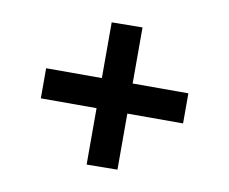

<svg xmlns="http://www.w3.org/2000/svg" viewBox="-55 -613 660 553"><g transform="rotate(10 275.0 -336.5)"><path d="M483 -293H320V-129L230 -128V-293H67V-381H230V-544L320 -545V-381H483Z"/></g></svg>

Font: Biryani
Style: Regular
Weight: 400
Designer: Dan Reynolds and Mathieu Réguer
Foundry: Dan Reynolds and Mathieu Réguer
Version: Version 1.004; ttfautohint (v1.1) -l 5 -r 5 -G 72 -x 0 -D la